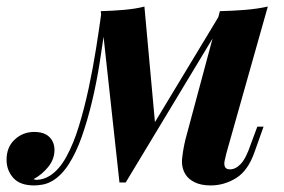

<svg xmlns="http://www.w3.org/2000/svg" viewBox="-80 -551 864 585"><path d="M610 -85Q607 -73 604.5 -61.5Q602 -50 605.5 -42.5Q609 -35 621 -35Q638 -35 654 -52Q670 -69 685 -114L704 -165H723L696 -89Q676 -31 639.5 -8.5Q603 14 562 14Q533 14 513.5 4.5Q494 -5 485 -20Q472 -41 475 -69Q478 -97 485 -126L590 -517Q631 -518 667.5 -521Q704 -524 736 -531ZM243 -492Q234 -426 224 -362Q214 -298 200 -240Q186 -182 169 -134Q152 -86 130 -51.5Q108 -17 80 0Q64 9 49.5 11.5Q35 14 24 14Q-19 14 -39.5 -9Q-60 -32 -60 -64Q-60 -103 -35 -126Q-10 -149 24 -149Q55 -149 70.5 -133.5Q86 -118 86 -94Q86 -66 67 -42.5Q48 -19 22 -5Q23 -5 26 -4Q29 -3 32 -3Q53 -4 71 -15Q100 -33 122 -73Q144 -113 160.5 -167Q177 -221 190 -281.5Q203 -342 212.5 -402Q222 -462 229 -513ZM284 5 227 -517Q263 -518 298 -521Q333 -524 360 -531L393 -169L303 5ZM313 -48 592 -510 607 -499 303 5Z"/></svg>

Font: Playfair Display
Style: Bold Italic
Weight: 700
Italic angle: -14°
Designer: Claus Eggers Sørensen
Foundry: Claus Eggers Sørensen
Version: Version 1.203